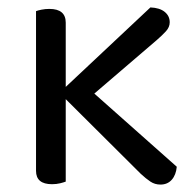

<svg xmlns="http://www.w3.org/2000/svg" viewBox="-20 -491 527 517"><path d="M385 -471Q410 -470 423.5 -459Q437 -448 437 -431Q437 -418 427 -407Q417 -396 402 -383L234 -239L456 -42Q454 -20 442.5 -7Q431 6 412 6Q397 6 385 -2Q373 -10 359 -23L157 -224V-2Q152 0 142 2.5Q132 5 120 5Q77 5 77 -31V-461Q82 -463 92 -465Q102 -467 113 -467Q157 -467 157 -430V-257Z"/></svg>

Font: Baloo 2 Latin
Style: Regular
Weight: 400
Designer: Sarang Kulkarni and Ek Type
Foundry: Ek Type
Version: Version 1.001